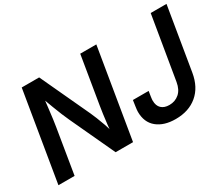

<svg xmlns="http://www.w3.org/2000/svg" viewBox="-123 -1037 1571 1356"><g transform="rotate(-30 663.0 -359.5)"><path d="M24.4 0 145 -727.5H287.1L474.1 -325.2Q483.4 -304.7 495.6 -274.7Q507.8 -244.6 520.8 -207.8Q533.7 -170.9 544.9 -128.4L530.8 -117.7Q533.7 -155.3 538.6 -197.5Q543.5 -239.7 548.6 -277.8Q553.7 -315.9 558.1 -340.8L622.1 -727.5H753.4L632.8 0H490.7L322.3 -362.3Q309.1 -390.6 295.4 -423.8Q281.7 -457 265.6 -499.8Q249.5 -542.5 228.5 -599.6L246.6 -606Q240.2 -550.3 234.6 -503.2Q229 -456.1 224.4 -420.4Q219.7 -384.8 215.8 -362.8L156.2 0ZM976.6 9.8Q881.8 9.8 825.7 -36.1Q769.5 -82 769.5 -168Q769.5 -175.8 770.5 -185.1Q771.5 -194.3 773.9 -211.4Q776.4 -228.5 780.8 -258.3H909.2Q904.8 -231 902.6 -216.8Q900.4 -202.6 899.9 -196Q899.4 -189.5 899.4 -184.6Q899.4 -142.6 922.6 -120.6Q945.8 -98.6 987.3 -98.6Q1034.7 -98.6 1068.1 -127.7Q1101.6 -156.7 1111.3 -214.4L1196.8 -727.5H1325.7L1240.7 -214.8Q1222.7 -106.9 1153.3 -48.6Q1084 9.8 976.6 9.8Z"/></g></svg>

Font: Inter 20pt SemiBold
Style: Italic
Weight: 600
Italic angle: -9.3988°
Version: Version 4.001;git-66647c0bb